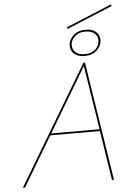

<svg xmlns="http://www.w3.org/2000/svg" viewBox="-63 -1013 749 1060"><g transform="rotate(-5 312.0 -483.0)"><path d="M342 -852 339 -861 592 -966 596 -957ZM440 -839Q478 -839 498 -821Q518 -803 518 -776Q518 -745 492.5 -720Q467 -695 424 -695Q386 -695 366 -713Q346 -731 346 -758Q346 -789 371.5 -814Q397 -839 440 -839ZM438 -829Q401 -829 379 -807.5Q357 -786 357 -760Q357 -737 374.5 -721Q392 -705 425 -705Q463 -705 485 -726Q507 -747 507 -775Q507 -798 489 -813.5Q471 -829 438 -829ZM422 -658 525 0H514L471 -275H196L32 0H20L413 -658ZM470 -285 414 -640 202 -285Z"/></g></svg>

Font: Ysabeau Infant Hairline
Style: Italic
Weight: 100
Italic angle: -12°
Designer: Christian Thalmann (Catharsis Fonts)
Version: Version 0.003